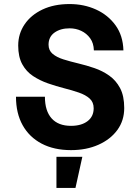

<svg xmlns="http://www.w3.org/2000/svg" viewBox="-20 -730 690 949"><path d="M331 12Q247 12 186 -20Q125 -52 92 -111Q59 -170 59 -252H202Q202 -182 235 -145Q268 -108 331 -108Q382 -108 412.5 -131Q443 -154 443 -195Q443 -225 423 -243Q403 -261 369.5 -272.5Q336 -284 296.5 -294Q257 -304 217 -318Q177 -332 143.5 -354Q110 -376 90 -412.5Q70 -449 70 -505Q70 -563 101.5 -609.5Q133 -656 190 -683Q247 -710 324 -710Q395 -710 454.5 -683Q514 -656 551 -605Q588 -554 590 -481H444Q443 -517 425.5 -541Q408 -565 381.5 -577.5Q355 -590 324 -590Q279 -590 249.5 -569Q220 -548 220 -509Q220 -481 240 -464Q260 -447 293.5 -436.5Q327 -426 367 -416.5Q407 -407 446.5 -393.5Q486 -380 519.5 -356.5Q553 -333 573.5 -294.5Q594 -256 594 -196Q594 -134 560 -87.5Q526 -41 466.5 -14.5Q407 12 331 12ZM259 199V45H387L353 199Z"/></svg>

Font: Azeret Mono SemiBold
Style: Regular
Weight: 600
Designer: Martin Vácha
Foundry: Displaay
Version: Version 1.002